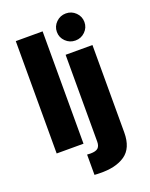

<svg xmlns="http://www.w3.org/2000/svg" viewBox="-177 -874 915 1168"><g transform="rotate(-20 280.5 -290.0)"><path d="M228.7 -727.3V0H55V-727.3ZM311.4 -545.5H485.1V20.6Q485.1 121.8 424 163.7Q362.9 205.6 258.5 202.4Q251.8 202.1 244.3 202.1Q236.9 202.1 226.6 201V69.6Q239.3 70.7 247.9 70.7Q283.7 70.7 297.6 57.4Q311.4 44 311.4 17ZM398.1 -606.5Q361.5 -606.5 335.2 -632.1Q308.9 -657.7 308.9 -693.9Q308.9 -730.1 335.2 -755.9Q361.5 -781.6 398.1 -781.6Q435 -781.6 461.1 -755.9Q487.2 -730.1 487.2 -693.9Q487.2 -657.7 461.1 -632.1Q435 -606.5 398.1 -606.5Z"/></g></svg>

Font: Inter UI Extra Bold
Style: Regular
Weight: 800
Designer: Rasmus Andersson
Foundry: rsms
Version: 3.2;8d6f07862